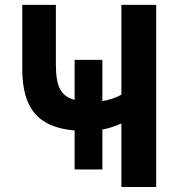

<svg xmlns="http://www.w3.org/2000/svg" viewBox="-20 -750 725 770"><path d="M69.3 -472.7V-730.5H204.1V-490.2Q204.1 -424.8 220.7 -392.6Q237.3 -360.4 279.3 -349.6V-509.8H390.6V-344.7Q430.7 -350.6 466.8 -370.1V-730.5H606.4V0H466.8V-254.9Q427.7 -237.3 390.6 -230.5V-70.3H279.3V-226.6Q168.9 -236.3 119.1 -295.4Q69.3 -354.5 69.3 -472.7Z"/></svg>

Font: GenEi M Gothic v2 Bold
Style: Regular
Weight: 700
Version: Version 2.0